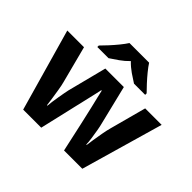

<svg xmlns="http://www.w3.org/2000/svg" viewBox="-174 -985 1203 1203"><g transform="rotate(45 428.0 -383.0)"><path d="M485 -191Q481 -208 473.5 -241.5Q466 -275 457 -313.5Q448 -352 440 -384.5Q432 -417 429 -432H425Q422 -417 414.5 -384.5Q407 -352 398 -313.5Q389 -275 381 -241Q373 -207 369 -189L325 0H165L10 -546H158L221 -304Q228 -279 233.5 -244Q239 -209 244 -176.5Q249 -144 251 -125H255Q256 -139 259 -162.5Q262 -186 266.5 -211Q271 -236 274.5 -256.5Q278 -277 280 -284L347 -546H511L575 -284Q579 -270 584.5 -239Q590 -208 594.5 -176Q599 -144 599 -125H603Q605 -142 610 -174.5Q615 -207 621.5 -243Q628 -279 635 -304L700 -546H846L689 0H527ZM515 -766Q529 -744 551.5 -716.5Q574 -689 598 -663Q622 -637 640 -619V-606H541Q515 -622 484 -643.5Q453 -665 427 -692Q401 -665 371 -644Q341 -623 315 -606H216V-619Q235 -638 258.5 -663.5Q282 -689 304.5 -716.5Q327 -744 341 -766Z"/></g></svg>

Font: Noto Sans Kawi
Style: Bold
Weight: 700
Designer: Fadhl Haqq
Version: Version 1.000